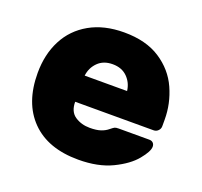

<svg xmlns="http://www.w3.org/2000/svg" viewBox="-100 -643 806 766"><g transform="rotate(20 303.5 -260.0)"><path d="M34 0ZM304 -125Q332 -125 350 -131Q368 -137 381 -148Q392 -157 397 -159.5Q402 -162 414 -162H544Q554 -162 560 -156Q566 -150 566 -140Q566 -120 536 -83.5Q506 -47 447 -18.5Q388 10 304 10Q175 10 104.5 -61.5Q34 -133 34 -260Q34 -339 65.5 -400Q97 -461 158 -495.5Q219 -530 304 -530Q397 -530 457.5 -490.5Q518 -451 546 -388.5Q574 -326 574 -258V-230Q574 -219 566 -211Q558 -203 547 -203H214Q214 -161 241 -143Q268 -125 304 -125ZM394 -314Q390 -348 366.5 -371.5Q343 -395 304 -395Q265 -395 241.5 -371.5Q218 -348 214 -314Z"/></g></svg>

Font: Hezaedrus
Style: Bold
Weight: 700
Designer: Hubert & Fischer
Foundry: Hubert & Fischer
Version: Version 1.10;September 3, 2019;FontCreator 11.5.0.2425 64-bi